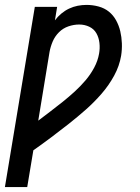

<svg xmlns="http://www.w3.org/2000/svg" viewBox="-50 -548 570 783"><path d="M-30 215 92 -520H183L174 -465Q185 -480 200 -492.5Q215 -505 232 -513Q249 -521 267 -524.5Q285 -528 303 -528Q328 -528 352 -521.5Q376 -515 394 -500.5Q412 -486 423.5 -465Q435 -444 440.5 -420.5Q446 -397 447 -371.5Q448 -346 444 -321Q437 -279 415.5 -239.5Q394 -200 364 -165.5Q334 -131 300 -101Q266 -71 230.5 -43Q195 -15 159 12Q123 39 86 65L61 215ZM106 -56Q131 -75 156 -94Q181 -113 206 -133Q231 -153 254.5 -174.5Q278 -196 298.5 -220Q319 -244 334 -272Q349 -300 354 -329Q358 -351 355.5 -373Q353 -395 343 -412.5Q333 -430 314 -439Q295 -448 273 -448Q251 -448 229 -440.5Q207 -433 190.5 -416.5Q174 -400 165 -379Q156 -358 152 -336Z"/></svg>

Font: Iosevka Term Curly Medium
Style: Italic
Weight: 500
Italic angle: -9°
Designer: Belleve Invis
Foundry: Belleve Invis
Version: Version 32.3.0